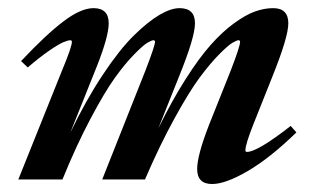

<svg xmlns="http://www.w3.org/2000/svg" viewBox="-20 -445 779 476"><path d="M25.4 0 134.3 -271.5Q158.2 -328.6 158.2 -341.3Q158.2 -345.2 154.3 -345.2Q148.4 -345.2 136.5 -340.1Q124.5 -335 100.8 -318.6Q77.1 -302.2 48.8 -277.8L32.2 -293.5Q94.7 -359.9 137.7 -392.3Q180.7 -424.8 211.9 -424.8Q249.5 -424.8 249.5 -387.2Q249.5 -355 220.2 -280.8L154.3 -116.2Q193.8 -198.2 235.4 -260.5Q276.9 -322.8 312 -357.2Q347.2 -391.6 375.5 -408.2Q403.8 -424.8 425.3 -424.8Q463.4 -424.8 463.4 -387.2Q463.4 -352.5 423.3 -253.9L372.6 -127Q405.8 -194.8 439.5 -247.8Q473.1 -300.8 502.2 -333.5Q531.2 -366.2 560.1 -387.2Q588.9 -408.2 612.1 -416.5Q635.3 -424.8 657.2 -424.8Q694.8 -424.8 694.8 -387.2Q694.8 -353 654.8 -253.9L607.9 -136.2Q588.4 -86.9 588.4 -72.3Q588.4 -68.4 592.3 -68.4Q618.2 -68.4 700.7 -132.8L714.8 -116.7Q648.9 -52.7 594 -20.8Q539.1 11.2 505.9 11.2Q468.8 11.2 468.8 -25.9Q468.8 -59.6 498 -134.8L551.8 -269.5Q575.2 -330.1 575.2 -341.3Q575.2 -345.2 571.3 -345.2Q566.9 -345.2 556.2 -338.9Q545.4 -332.5 522.9 -309.8Q500.5 -287.1 474.6 -252.2Q448.7 -217.3 412.4 -151.1Q376 -85 339.4 0H233.4L340.3 -269.5Q364.3 -331.5 364.3 -341.3Q364.3 -345.2 360.4 -345.2Q356 -345.2 345.2 -338.9Q334.5 -332.5 312.3 -309.8Q290 -287.1 264.9 -252.2Q239.7 -217.3 204.6 -151.1Q169.4 -85 134.8 0Z"/></svg>

Font: Elstob 18pt
Style: Bold Italic
Weight: 700
Italic angle: -20°
Designer: Peter S. Baker
Version: Version 1.015